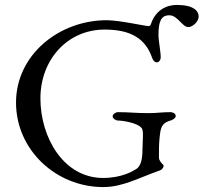

<svg xmlns="http://www.w3.org/2000/svg" viewBox="-20 -745 826 779"><path d="M399 14C478 14 541 -23 630 -54C638 -57 644 -67 644 -72C644 -77 635 -82 631 -89C628 -95 625 -98 625 -105V-132C625 -157 626 -178 630 -207C634 -234 643 -248 672 -256C677 -257 693 -265 693 -274C693 -287 677 -290 672 -290C636 -290 618 -286 583 -286C528 -286 506 -290 457 -290C452 -290 437 -283 437 -273C437 -263 452 -256 457 -256C477 -256 538 -247 555 -225C559 -220 560 -209 560 -195C560 -177 558 -154 558 -137C558 -102 552 -72 534 -60C520 -51 475 -23 398 -23C239 -23 144 -186 144 -346C144 -504 255 -625 404 -625C490 -625 562 -602 594 -519C598 -507 603 -492 617 -492C625 -492 632 -502 632 -512C632 -538 623 -578 623 -603C623 -659 634 -683 667 -683C684 -683 697 -671 709 -659C721 -647 732 -635 744 -635C761 -635 786 -657 786 -678C786 -701 765 -725 697 -725C655 -725 611 -703 593 -649C590 -640 587 -639 582 -639C571 -639 463 -663 413 -663C219 -663 45 -522 45 -329C45 -137 207 14 399 14Z"/></svg>

Font: EB Garamond
Style: Regular
Weight: 400
Designer: Georg Duffner and Octavio Pardo
Foundry: Georg Duffner
Version: Version 1.000;PS 001.000;hotconv 1.0.88;makeotf.lib2.5.64775